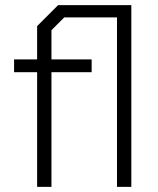

<svg xmlns="http://www.w3.org/2000/svg" viewBox="-20 -730 618 750"><path d="M493 0H437V-662H231L181 -612V-498H338V-448H181V0H125V-448H35V-498H125V-628L207 -710H493Z"/></svg>

Font: Chakra Petch Light
Style: Regular
Weight: 300
Designer: Katatrad Aksorn Co.,Ltd.
Foundry: Cadson Demak Co.,Ltd.
Version: Version 1.000; ttfautohint (v1.6)